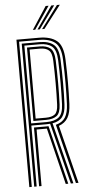

<svg xmlns="http://www.w3.org/2000/svg" viewBox="-63 -1003 472 1038"><g transform="rotate(-5 173.0 -484.0)"><path d="M53 0V-800H175.8Q237.2 -800 271.1 -773.1Q305 -746.2 307.8 -670.8Q310.5 -600.5 310.2 -542.9Q310 -485.2 307.8 -429Q305.8 -381.5 290.2 -354.9Q274.8 -328.2 241.2 -316L319.8 0H305.8L225.2 -323.2Q260.2 -332 276.4 -357.1Q292.5 -382.2 294.5 -429.5Q296.8 -485 296.9 -544.1Q297 -603.2 294.5 -670.2Q292 -738.8 261.8 -763.5Q231.5 -788.2 175.8 -788.2H66.2V0ZM79.5 0V-776.2H175.8Q225.8 -776.2 252.4 -754.1Q279 -732 281.2 -669.8Q286.2 -538.8 281.2 -430Q279.2 -384.5 262.2 -361.8Q245.2 -339 208 -332.8L292 0H278.2L194.8 -331.5Q186 -330.5 175.2 -330.5H92.8V0ZM92.8 -342.2H175.2Q219.5 -342.2 242.6 -360.4Q265.8 -378.5 268 -430.2Q270.2 -485.5 270.4 -544.6Q270.5 -603.8 268 -669.5Q265.8 -726 242.4 -745.2Q219 -764.5 175.8 -764.5H92.8ZM106 -354.2V-752.8H175.8Q212.2 -752.8 232.5 -736.2Q252.8 -719.8 254.8 -669Q257 -606.2 257.1 -546.5Q257.2 -486.8 254.8 -431Q252.8 -384.2 232.5 -369.2Q212.2 -354.2 175.2 -354.2ZM119.2 -366H175.2Q206.8 -366 223.4 -378.8Q240 -391.5 241.5 -431.2Q245.8 -544.5 241.5 -668.5Q240 -712.5 223.2 -726.6Q206.5 -740.8 175.8 -740.8H119.2ZM106 0V-318.8H162.8Q169 -318.8 174.5 -318.9Q180 -319 185 -319L264.2 0H250.5L175 -307Q171.2 -306.8 163 -306.8H119.2V0ZM146 -845 226.2 -967.8H242L158.8 -845ZM196 -845 287.5 -967.8H303L208.8 -845ZM171 -845 256.8 -967.8H272.5L183.8 -845Z"/></g></svg>

Font: Big Shoulders Inline Display
Style: Regular
Weight: 400
Designer: Patric King
Foundry: XO Type Co
Version: Version 1.000